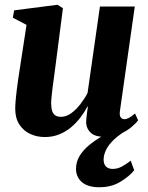

<svg xmlns="http://www.w3.org/2000/svg" viewBox="-20 -565 624 807"><path d="M168 11Q135 11 107 -2Q79 -15 61.8 -41Q44.5 -67 44 -106Q44 -122.5 45.8 -143.5Q47.5 -164.5 50.5 -187.8Q53.5 -211 56.8 -234.2Q60 -257.5 63.5 -278L91.5 -460.5L34 -490.5L39.5 -521.5L222 -545L244.5 -530.5L213 -286.5Q210.5 -265.5 207.2 -242.5Q204 -219.5 201.2 -198Q198.5 -176.5 196.8 -159.5Q195 -142.5 195 -132.5Q195 -112 199 -99.2Q203 -86.5 212.2 -80.2Q221.5 -74 236.5 -74Q258 -74 278.8 -88.8Q299.5 -103.5 317.5 -126.8Q335.5 -150 348 -174L400 -537.5H546.5L484 -98Q481.5 -80 487.2 -72Q493 -64 502.5 -64Q511.5 -64 522 -69.5Q532.5 -75 547.5 -88L560.5 -59.5Q551.5 -46.5 531.5 -30Q511.5 -13.5 483.5 -1.5Q455.5 10.5 421.5 10.5Q382.5 10.5 363.5 -5.2Q344.5 -21 342 -47.5Q342 -51.5 342.5 -59.2Q343 -67 344 -76.8Q345 -86.5 346.5 -97Q348 -107.5 349.5 -116.5L347.5 -117Q335 -93.5 317.8 -70.8Q300.5 -48 278.2 -29.5Q256 -11 228.5 0Q201 11 168 11ZM397.5 222Q349 222 324.2 200.5Q299.5 179 299.5 144.5Q299.5 115.5 314.2 91Q329 66.5 353.5 46Q378 25.5 407 9Q436 -7.5 464 -20.5L485 -32.5L519.5 -21.5Q482.5 -0.5 459.8 21Q437 42.5 426.5 63.5Q416 84.5 415.5 105Q415.5 125.5 425.8 135.2Q436 145 453.5 145Q473.5 145 491.2 135.5Q509 126 529.5 110.5L544 150.5Q524.5 175.5 486.5 198.8Q448.5 222 397.5 222Z"/></svg>

Font: Merriweather 72pt ExtraBold
Style: Italic
Weight: 800
Italic angle: -7.8°
Version: Version 2.101